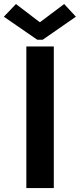

<svg xmlns="http://www.w3.org/2000/svg" viewBox="-45 -956 406 976"><path d="M88.9 -719.7H228.5V0H88.9ZM156.2 -843.8H159.2L281.2 -935.5L340.8 -871.1L171.9 -753.9H144.5L-25.4 -871.1L36.1 -935.5Z"/></svg>

Font: Reddit Sans Strawberry
Style: Bold
Weight: 700
Designer: Stephen Hutchings
Foundry: Reddit
Version: Version 1.013